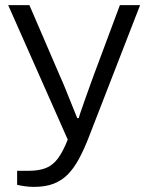

<svg xmlns="http://www.w3.org/2000/svg" viewBox="-20 -546 580 751"><path d="M113 185Q94 185 77 182.5Q60 180 47 177V122H93Q132 122 159 111.5Q186 101 206 74.5Q226 48 245 0L12 -526H95L216 -245Q225 -226 236.5 -197Q248 -168 260.5 -137.5Q273 -107 282 -84H288Q292 -99 299.5 -119.5Q307 -140 315 -164Q323 -188 331.5 -210Q340 -232 346 -250L449 -526H528L326 -6Q308 40 288.5 76Q269 112 245.5 136Q222 160 190 172.5Q158 185 113 185Z"/></svg>

Font: Archivo SemiExpanded Light
Style: Regular
Weight: 300
Width: 6
Designer: Hector Gatti
Foundry: Omnibus-Type
Version: Version 2.001